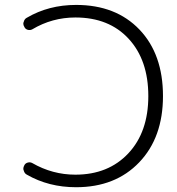

<svg xmlns="http://www.w3.org/2000/svg" viewBox="-20 -784 731 792"><path d="M291 -711.9Q195.3 -711.9 113.3 -663.1Q104.5 -658.2 94.2 -661.1Q84 -664.1 80.1 -673.8Q76.2 -679.7 76.2 -686.5Q76.2 -690.4 78.1 -694.3Q81.1 -706.1 90.8 -710.9Q180.7 -763.7 293.9 -763.7Q458 -763.7 555.2 -662.1Q652.3 -560.5 652.3 -387.7Q652.3 -216.8 554.2 -114.3Q456.1 -11.7 293.9 -11.7Q180.7 -11.7 90.8 -63.5Q81.1 -68.4 78.1 -80.1Q76.2 -84 76.2 -87.9Q76.2 -94.7 80.1 -101.6Q84 -110.4 94.2 -113.3Q104.5 -116.2 113.3 -111.3Q196.3 -63.5 291 -63.5Q426.8 -63.5 509.3 -151.4Q591.8 -239.3 591.8 -387.7Q591.8 -536.1 510.7 -624Q429.7 -711.9 291 -711.9Z"/></svg>

Font: Gen Jyuu Gothic P Light
Style: Regular
Weight: 200
Designer: [Source Han Sans]
Ryoko NISHIZUKA  (kana & ideographs); Paul D. Hunt (Latin, Greek & Cyrillic); Wenlong ZHANG  (bopomofo
Version: Version 1.002.20150607